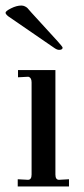

<svg xmlns="http://www.w3.org/2000/svg" viewBox="-29 -673 304 693"><path d="M-9 -627Q-9 -633 11 -643Q31 -653 48 -653Q55 -653 61 -650Q67 -647 70 -644Q73 -641 84 -628L179 -524Q197 -504 197 -501Q197 -493 184 -493Q176 -493 164 -502L1 -614Q-9 -622 -9 -627ZM171 -420V-43Q171 -24 184 -24L220 -26V0H35V-26L72 -24Q85 -24 85 -43V-376Q85 -393 73 -396L36 -394V-420Z"/></svg>

Font: Unna
Style: Regular
Weight: 400
Designer: Jorge de Buen U.
Foundry: Omnibus-Type
Version: Version 2.006;PS 002.006;hotconv 1.0.70;makeotf.lib2.5.58329